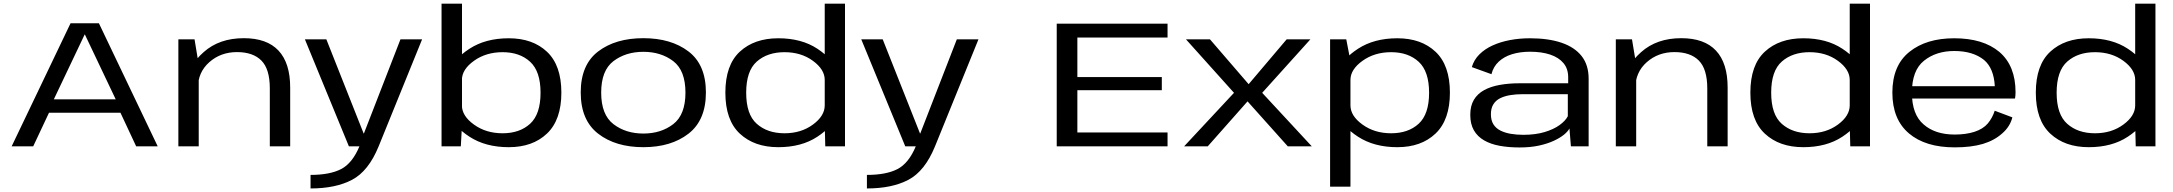

<svg xmlns="http://www.w3.org/2000/svg" viewBox="-20 -805 11954 1056"><path d="M44 0H162.5L249.5 -185H642.5L729 0H847.5L524 -677H368ZM276 -258.5 445.5 -615H447L616.5 -258.5Z M961 0H1073V-449.5L1050 -588.5H961ZM1464 0H1576V-323.5Q1576 -458 1512 -526.5Q1448 -595 1321 -595Q1186 -595 1100 -518.2Q1014 -441.5 1014 -362L1068.5 -320.5Q1068.5 -407.5 1131.2 -463Q1194 -518.5 1283.5 -518.5Q1371.5 -518.5 1417.8 -471.8Q1464 -425 1464 -318.5Z M1899 0H2062.5L2301.5 -588.5H2182.5L1981.5 -71H1980L1775 -588.5H1657ZM1688 231.5Q1826 231.5 1916.5 183.8Q2007 136 2062.5 0L1957 -0.5Q1918 93 1856 125Q1794 157 1688 157Z M2408.5 0H2514.5L2521 -117.5V-785H2408.5ZM2778.5 4.5Q2910 4.5 2988.8 -70.8Q3067.5 -146 3067.5 -295.5Q3067.5 -445.5 2988.8 -520Q2910 -594.5 2778.5 -594.5Q2650.5 -594.5 2562 -536.8Q2473.5 -479 2473.5 -428.5L2520.5 -365.5Q2520.5 -423 2586.8 -470.5Q2653 -518 2744 -518Q2838.5 -518 2895.8 -465.2Q2953 -412.5 2953 -295Q2953 -177 2895.8 -124.5Q2838.5 -72 2744 -72Q2653 -72 2586.8 -119.8Q2520.5 -167.5 2520.5 -225.5L2473.5 -161.5Q2473.5 -111 2562 -53.2Q2650.5 4.5 2778.5 4.5Z M3518.5 4.5Q3671 4.5 3766.8 -69.8Q3862.5 -144 3862.5 -296.5Q3862.5 -449 3766.8 -522Q3671 -595 3518.5 -595Q3365.5 -595 3269.8 -522Q3174 -449 3174 -296.5Q3174 -144 3269.8 -69.8Q3365.5 4.5 3518.5 4.5ZM3518.5 -70.5Q3421.5 -70.5 3354 -122.2Q3286.5 -174 3286.5 -295.5Q3286.5 -417.5 3354 -468.8Q3421.5 -520 3518.5 -520Q3615.5 -520 3682.8 -468.8Q3750 -417.5 3750 -295.5Q3750 -174 3682.8 -122.2Q3615.5 -70.5 3518.5 -70.5Z M4519 0H4627.5V-785H4516V-118.5ZM4260.5 4.5Q4388.5 4.5 4475.8 -53.2Q4563 -111 4563 -161.5L4516 -225.5Q4516 -167.5 4451 -119.8Q4386 -72 4295 -72Q4201 -72 4142.5 -123.8Q4084 -175.5 4084 -295Q4084 -415 4142.5 -466.5Q4201 -518 4295 -518Q4386 -518 4451 -470.5Q4516 -423 4516 -365.5L4563 -428.5Q4563 -479 4475.8 -536.8Q4388.5 -594.5 4260.5 -594.5Q4129 -594.5 4049.2 -521Q3969.5 -447.5 3969.5 -295.5Q3969.5 -144 4049.2 -69.8Q4129 4.5 4260.5 4.5Z M4959 0H5122.5L5361.5 -588.5H5242.5L5041.5 -71H5040L4835 -588.5H4717ZM4748 231.5Q4886 231.5 4976.5 183.8Q5067 136 5122.5 0L5017 -0.5Q4978 93 4916 125Q4854 157 4748 157Z M5792 0H6401.5V-76.5H5905.5V-309H6370V-381H5905.5V-598.5H6401.5V-675H5792Z M6492.5 0H6622.5L6841.5 -247.5L7063 0H7195L6922 -294.5L7187 -588.5H7056.5L6847.5 -342L6635 -588.5H6503L6767 -294.5Z M7295.5 221.5H7407.5V-469.5L7384.5 -588.5H7295.5ZM7665.5 4.5Q7797 4.5 7875.8 -70.8Q7954.5 -146 7954.5 -295.5Q7954.5 -445.5 7875.8 -520Q7797 -594.5 7665.5 -594.5Q7537.5 -594.5 7449 -536.8Q7360.5 -479 7360.5 -428.5L7407.5 -365.5Q7407.5 -423 7473.8 -470.5Q7540 -518 7631 -518Q7725.5 -518 7782.8 -465.2Q7840 -412.5 7840 -295Q7840 -177 7782.8 -124.5Q7725.5 -72 7631 -72Q7540 -72 7473.8 -119.8Q7407.5 -167.5 7407.5 -225.5L7360.5 -161.5Q7360.5 -111 7449 -53.2Q7537.5 4.5 7665.5 4.5Z M8337.5 6Q8397 6 8444 -4.2Q8491 -14.5 8525.5 -30.5Q8560 -46.5 8581.8 -64.2Q8603.5 -82 8612 -98.5L8620 0H8717.5V-372Q8717.5 -447.5 8679 -496.5Q8640.5 -545.5 8568.2 -570Q8496 -594.5 8394 -594.5Q8337 -594.5 8284.5 -584.5Q8232 -574.5 8189.2 -555Q8146.5 -535.5 8116.8 -506Q8087 -476.5 8075 -436L8183 -397Q8193.5 -438.5 8223 -466Q8252.5 -493.5 8296.5 -507Q8340.5 -520.5 8395 -520.5Q8459 -520.5 8506 -504.8Q8553 -489 8579 -458Q8605 -427 8605 -380V-347H8338Q8278.5 -347 8228.5 -338Q8178.5 -329 8142.2 -309Q8106 -289 8086.2 -255.8Q8066.5 -222.5 8066.5 -173.5Q8066.5 -123 8086.2 -88.5Q8106 -54 8142.5 -33Q8179 -12 8228.5 -3Q8278 6 8337.5 6ZM8358 -63.5Q8321.5 -63.5 8289.2 -69Q8257 -74.5 8232.2 -87Q8207.5 -99.5 8193.8 -121.2Q8180 -143 8180 -177Q8180 -210 8193.8 -231.8Q8207.5 -253.5 8231.8 -265.2Q8256 -277 8287.5 -282Q8319 -287 8354 -287H8603V-166Q8590.5 -141 8557.8 -117.2Q8525 -93.5 8474.8 -78.5Q8424.5 -63.5 8358 -63.5Z M8867 0H8979V-449.5L8956 -588.5H8867ZM9370 0H9482V-323.5Q9482 -458 9418 -526.5Q9354 -595 9227 -595Q9092 -595 9006 -518.2Q8920 -441.5 8920 -362L8974.5 -320.5Q8974.5 -407.5 9037.2 -463Q9100 -518.5 9189.5 -518.5Q9277.5 -518.5 9323.8 -471.8Q9370 -425 9370 -318.5Z M10156.5 0H10265V-785H10153.5V-118.5ZM9898 4.5Q10026 4.5 10113.2 -53.2Q10200.5 -111 10200.5 -161.5L10153.5 -225.5Q10153.5 -167.5 10088.5 -119.8Q10023.5 -72 9932.5 -72Q9838.5 -72 9780 -123.8Q9721.5 -175.5 9721.5 -295Q9721.5 -415 9780 -466.5Q9838.5 -518 9932.5 -518Q10023.5 -518 10088.5 -470.5Q10153.5 -423 10153.5 -365.5L10200.5 -428.5Q10200.5 -479 10113.2 -536.8Q10026 -594.5 9898 -594.5Q9766.5 -594.5 9686.8 -521Q9607 -447.5 9607 -295.5Q9607 -144 9686.8 -69.8Q9766.5 4.5 9898 4.5Z M10731 5.5V-65Q10623.5 -65 10560 -120.5Q10495.5 -175.5 10495.5 -295Q10495.5 -418 10562 -471Q10628.5 -524.5 10728.5 -524.5Q10831.5 -524.5 10892.5 -475Q10946 -429.5 10951.5 -331H10483V-263H11062.5Q11065.5 -279 11065.5 -297.5Q11065.5 -443 10977 -519Q10887.5 -594.5 10728 -594.5Q10575 -594.5 10482 -520Q10388 -445 10388 -295.5Q10388 -148.5 10479.5 -71Q10570 5.5 10731 5.5ZM10731 -65V5.5Q10822 5.5 10886 -13.5Q10949 -32.5 10992.5 -71.5Q11035.5 -109 11048 -159.5L10951 -196Q10938.5 -157 10913 -126Q10887 -95.5 10839.5 -80Q10792.5 -65 10731 -65Z M11726.5 0H11835V-785H11723.5V-118.5ZM11468 4.5Q11596 4.5 11683.2 -53.2Q11770.5 -111 11770.5 -161.5L11723.5 -225.5Q11723.5 -167.5 11658.5 -119.8Q11593.5 -72 11502.5 -72Q11408.5 -72 11350 -123.8Q11291.5 -175.5 11291.5 -295Q11291.5 -415 11350 -466.5Q11408.5 -518 11502.5 -518Q11593.5 -518 11658.5 -470.5Q11723.5 -423 11723.5 -365.5L11770.5 -428.5Q11770.5 -479 11683.2 -536.8Q11596 -594.5 11468 -594.5Q11336.5 -594.5 11256.8 -521Q11177 -447.5 11177 -295.5Q11177 -144 11256.8 -69.8Q11336.5 4.5 11468 4.5Z"/></svg>

Font: Anybody Expanded
Style: Regular
Weight: 400
Width: 7
Version: Version 1.113;gftools[0.9.25]